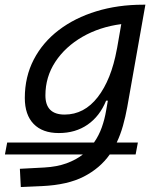

<svg xmlns="http://www.w3.org/2000/svg" viewBox="-62 -542 667 797"><path d="M-41.5 99.1 -32.2 49.8H328.1Q348.6 20.5 360.6 -13.4Q372.6 -47.4 378.4 -82.5L385.7 -124H378.4Q352.1 -59.6 301.8 -24.7Q251.5 10.3 182.1 10.3Q114.3 10.3 77.6 -27.6Q41 -65.4 41 -135.3Q41 -223.1 78.1 -294.7Q115.2 -366.2 181.9 -417Q248.5 -467.8 337.9 -495.1Q427.2 -522.5 532.2 -522.5H541.5L466.3 -98.1Q459 -57.6 448.5 -20.3Q438 17.1 422.4 49.8H510.3L501 99.1H393.6Q353.5 156.2 286.1 190.9Q218.8 225.6 112.3 230.5L24.4 234.4L20.5 158.7L122.1 153.3Q174.3 150.4 213.9 136Q253.4 121.6 282.2 99.1ZM441.4 -441.9Q351.6 -430.2 280.3 -389.2Q209 -348.1 167.7 -285.4Q126.5 -222.7 126.5 -146Q126.5 -66.4 206.1 -66.4Q287.6 -66.4 343.8 -138.9Q399.9 -211.4 422.9 -336.9L424.3 -343.8Z"/></svg>

Font: CaskaydiaCove NFP SemiLight
Style: Italic
Weight: 350
Italic angle: -10°
Designer: Aaron Bell
Foundry: Saja Typeworks
Version: Version 2111.001; VTT 6.35;Nerd Fonts 3.1.1